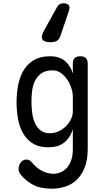

<svg xmlns="http://www.w3.org/2000/svg" viewBox="-20 -900 640 1160"><path d="M420 -120Q411 -90 396.5 -69.5Q382 -49 363.5 -35.5Q345 -22 322 -16Q299 -10 273 -10Q213 -10 175.5 -35Q138 -60 117 -99Q96 -138 88 -186.5Q80 -235 80 -281Q80 -328 88 -377Q96 -426 118 -467Q140 -508 180 -534Q220 -560 283 -560Q338 -560 372 -532Q406 -504 420 -456V-515Q420 -538 431 -549Q442 -560 465 -560Q488 -560 499 -549Q510 -538 510 -515V0Q510 63 493 108.5Q476 154 446.5 183.5Q417 213 377 226.5Q337 240 292 240Q222 240 178 215.5Q134 191 106 156Q98 147 95 138Q92 129 92 120Q92 112 95 102Q98 92 104 83.5Q110 75 119 69.5Q128 64 139 64Q150 64 158 68.5Q166 73 173 82Q184 95 198 107.5Q212 120 228.5 129.5Q245 139 264 144.5Q283 150 304 150Q322 150 342.5 142.5Q363 135 380.5 117.5Q398 100 409 71.5Q420 43 420 0ZM282 -95Q309 -95 334 -106.5Q359 -118 378 -137Q397 -156 408.5 -179Q420 -202 420 -226V-316Q420 -340 411 -368Q402 -396 386 -419.5Q370 -443 347.5 -459Q325 -475 298 -475Q255 -475 230 -457Q205 -439 191.5 -411.5Q178 -384 174 -351Q170 -318 170 -287Q170 -255 174 -221Q178 -187 190 -159Q202 -131 224 -113Q246 -95 282 -95ZM287 -645Q246 -645 236 -662.5Q226 -680 246 -715L325 -858Q331 -869 340 -874.5Q349 -880 362 -880Q387 -880 395.5 -868.5Q404 -857 396 -833L345 -683Q337 -661 323 -653Q309 -645 287 -645Z"/></svg>

Font: Maple Mono Normal
Style: Regular
Weight: 400
Monospace: yes
Designer: subframe7536
Version: Version 7.000